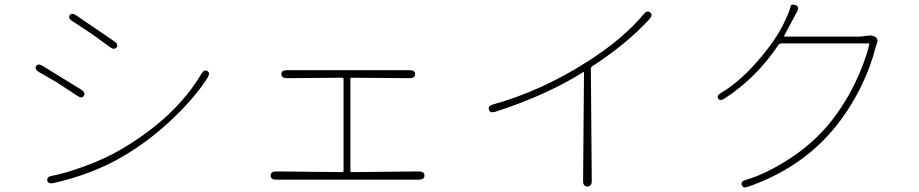

<svg xmlns="http://www.w3.org/2000/svg" viewBox="-20 -799 4020 840"><path d="M214 2Q191 7 187 -9Q184 -26 208 -30Q260 -39 349.5 -71.5Q439 -104 509 -145Q749 -286 861 -476Q873 -497 887 -488Q901 -480 888 -459Q835 -375 739 -283Q640 -188 525 -119Q390 -38 214 2ZM347 -380Q338 -366 318 -380L248 -426Q238 -433 228 -439L150 -484Q130 -497 138 -510Q146 -523 166 -511L335 -407Q356 -394 347 -380ZM490 -592Q480 -579 461 -593L391 -644Q382 -651 372 -657L296 -707Q276 -720 285 -732Q293 -745 313 -732L479 -619Q499 -606 490 -592Z M1188 -13Q1164 -13 1164 -31Q1164 -49 1188 -49L1478 -46Q1483 -46 1483 -51V-454Q1483 -459 1478 -459L1235 -457Q1211 -457 1211 -475Q1211 -492 1235 -492H1772Q1796 -492 1796 -475Q1796 -457 1772 -457L1518 -459Q1513 -459 1513 -454V-51Q1513 -46 1518 -46L1813 -49Q1837 -49 1837 -31Q1837 -13 1813 -13Z M2550 17Q2531 17 2531 -7L2535 -481Q2535 -486 2531 -483Q2370 -382 2147 -310Q2124 -303 2119 -319Q2114 -335 2137 -342Q2348 -401 2546 -527Q2707 -629 2796 -737Q2812 -756 2825 -744Q2838 -733 2821 -715Q2722 -607 2571 -509Q2565 -505 2565 -497L2569 -7Q2569 17 2550 17Z M3253 18Q3230 26 3225 10Q3220 -6 3243 -12Q3330 -37 3435 -105Q3534 -169 3607 -257Q3670 -333 3719 -432Q3764 -525 3783 -604Q3784 -609 3779 -609H3398Q3390 -609 3386 -603Q3289 -458 3150 -368Q3130 -355 3122 -368Q3114 -381 3135 -393Q3224 -445 3316 -557Q3390 -647 3420 -721Q3425 -732 3430 -743Q3437 -759 3439 -771Q3441 -783 3460 -777Q3479 -770 3467 -748L3411 -643Q3409 -639 3414 -639H3739Q3750 -639 3761 -641L3777 -643Q3794 -646 3809 -638Q3824 -629 3816 -608L3815 -605Q3811 -594 3808 -583Q3790 -508 3744 -414Q3695 -317 3631 -239Q3487 -64 3253 18Z"/></svg>

Font: Resource Han Rounded JP ExtraLight
Style: Regular
Weight: 250
Designer: Cyano Hao (round all glyphs); Ryoko NISHIZUKA 西塚涼子 (kana, bopomofo & ideographs); Paul D. Hunt (Latin, Greek & Cyrillic)
Foundry: Cyano Hao
Version: 0.990